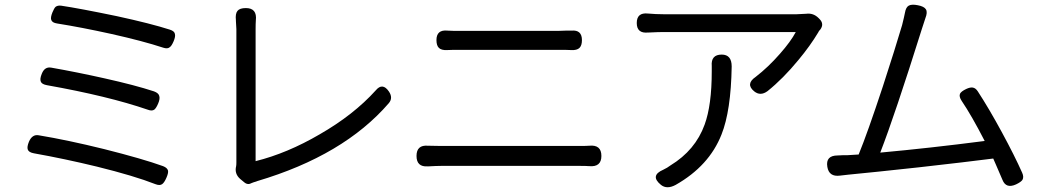

<svg xmlns="http://www.w3.org/2000/svg" viewBox="-20 -769 4377 809"><path d="M635 7Q546 -28 388 -67Q252 -100 123 -123Q101 -127 97 -139Q93 -150 102 -172Q116 -204 143 -199Q264 -179 418 -141Q581 -100 667 -69Q685 -62 688 -50Q690 -40 681 -19.5Q672 1 663 7Q653 14 635 7ZM602 -307Q436 -364 178 -410Q156 -414 152 -425Q147 -436 156 -458Q168 -489 196 -484Q304 -465 420 -439Q550 -410 629 -384Q648 -377 651 -365Q655 -353 646.5 -333Q638 -313 630 -307Q620 -300 602 -307ZM668 -568Q583 -596 449 -626Q322 -654 221 -670Q200 -673 196 -685Q192 -695 201 -717Q208 -734 214 -740Q223 -747 238 -745Q313 -734 472 -701Q615 -670 696 -644Q715 -638 717 -626Q720 -615 711.5 -595Q703 -575 695 -570Q686 -562 668 -568Z M1009 -1 992 -15Q967 -37 975 -69Q976 -74 976 -85V-365V-646Q976 -656 974 -681Q974 -683 974 -684Q971 -711 980.5 -723Q990 -735 1016 -735Q1064 -735 1058 -683Q1057 -670 1057 -646V-90Q1190 -123 1327 -203Q1470 -285 1563 -388Q1592 -423 1619 -383Q1637 -356 1618 -334Q1428 -114 1064 -6Q1062 -5 1059 -4Q1048 -1 1041 2Q1024 12 1009 -1Z M2462 -69Q2449 -70 2425 -70H2131H1838Q1820 -70 1785 -68H1782Q1735 -65 1735 -112Q1735 -159 1783 -155Q1792 -155 1810 -154.5Q1828 -154 1838 -154H2425Q2450 -154 2463 -155Q2514 -160 2514 -112Q2514 -64 2462 -69ZM1819 -600Q1819 -645 1866 -640Q1875 -640 1891 -639Q1907 -639 1915 -639H2125H2335Q2345 -639 2364 -640Q2380 -640 2388 -640Q2432 -644 2432 -600Q2432 -577 2421.5 -567Q2411 -557 2388 -558Q2371 -559 2335 -559H1916Q1880 -559 1863 -558Q1840 -557 1829.5 -567Q1819 -577 1819 -600Z M2765 10Q2717 -29 2775 -54Q2792 -62 2805 -72Q2910 -136 2949 -244Q2979 -326 2979 -469Q2979 -480 2979 -491Q2975 -539 3021 -539Q3063 -539 3063 -489Q3060 -302 3020 -202Q2968 -70 2827 10Q2790 30 2765 10ZM3158 -384Q3120 -415 3164 -445Q3217 -486 3266 -542Q3312 -594 3333 -634H2775Q2755 -634 2714 -632H2711Q2663 -627 2663 -672Q2663 -717 2710 -712Q2743 -709 2775 -709H3056H3337Q3349 -709 3377 -711Q3407 -715 3429 -693L3433 -689Q3454 -668 3436 -644Q3435 -643 3433 -641Q3429 -636 3428 -633Q3394 -576 3344 -516Q3280 -438 3214 -385Q3184 -363 3158 -384Z M4204 -11Q4196 -31 4176 -76Q4169 -93 4165 -101Q4056 -87 3852 -64Q3659 -43 3554 -33Q3532 -31 3519 -29Q3473 -23 3466 -66Q3458 -114 3510 -114Q3517 -114 3531 -115Q3543 -115 3549 -115Q3564 -116 3598 -118Q3635 -208 3700 -405Q3753 -568 3781 -663Q3790 -699 3793 -715Q3797 -739 3809.5 -745.5Q3822 -752 3847 -747Q3874 -742 3881.5 -729.5Q3889 -717 3879 -692Q3875 -679 3864 -646Q3750 -283 3689 -126Q3897 -145 4129 -175Q4074 -282 4032 -344Q4020 -362 4025 -374Q4030 -384 4051 -394Q4068 -402 4079 -400Q4091 -398 4100 -384Q4147 -312 4201 -212.5Q4255 -113 4287 -41Q4295 -23 4288 -11Q4282 -2 4261 8Q4219 27 4204 -11Z"/></svg>

Font: GenSenRounded JP R
Style: Regular
Weight: 400
Version: Version 1.501;PS 1;hotconv 16.6.51;makeotf.lib2.5.65220